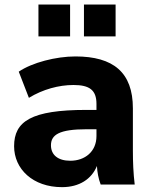

<svg xmlns="http://www.w3.org/2000/svg" viewBox="-20 -792 651 824"><path d="M246.1 11.2C320.3 11.2 373 -23.4 396 -79.6C397.5 -52.7 402.3 -25.9 412.1 0H558.1C552.2 -48.3 550.3 -97.7 550.3 -145V-327.1C550.3 -481.4 466.3 -549.8 303.7 -549.8C220.2 -549.8 117.7 -523.4 60.5 -484.4L104 -372.1C164.1 -408.7 232.4 -427.2 295.4 -427.2C364.3 -427.2 394 -405.3 394 -346.2V-320.3H350.6C114.3 -320.3 40.5 -271.5 40.5 -164.6C40.5 -66.4 121.1 11.2 246.1 11.2ZM280.8 -635.7V-772.5H145V-635.7ZM476.1 -635.7V-772.5H340.3V-635.7ZM281.7 -102.1C228.5 -102.1 198.7 -127.4 198.7 -168.5C198.7 -213.4 233.9 -237.3 351.6 -237.3H394V-208C394 -141.6 344.7 -102.1 281.7 -102.1Z"/></svg>

Font: Winston ExtraBold
Style: Regular
Weight: 800
Designer: Vernon Adams, Kim Jin-seong, David Berlow, Cristiano Sobral
Foundry: The Winston Project Authors
Version: Version 3.004